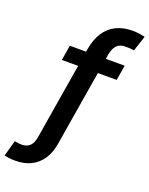

<svg xmlns="http://www.w3.org/2000/svg" viewBox="-265 -851 904 1161"><g transform="rotate(20 187.0 -270.5)"><path d="M408.2 -545.9 392.1 -448.7H39.1L55.2 -545.9ZM-17.1 220.2Q-29.3 220.2 -42 219.5Q-54.7 218.8 -66.2 217Q-77.6 215.3 -88.4 212.4L-60.1 109.9Q-52.2 112.3 -37.8 114Q-23.4 115.7 -16.1 115.7Q18.1 115.7 37.6 97.2Q57.1 78.6 63.5 38.6L163.1 -564.9Q173.8 -628.4 202.4 -672.4Q231 -716.3 276.4 -738.8Q321.8 -761.2 381.8 -761.2Q403.8 -761.2 423.1 -758.5Q442.4 -755.9 461.9 -751.5L429.2 -652.3Q419.4 -654.3 404.3 -655.3Q389.2 -656.2 373 -656.2Q338.4 -656.2 318.8 -636.7Q299.3 -617.2 292 -576.7L191.4 33.2Q181.6 94.2 154.1 135.7Q126.5 177.2 83.3 198.7Q40 220.2 -17.1 220.2Z"/></g></svg>

Font: Inter SemiBold
Style: Italic
Weight: 600
Italic angle: -9.3988°
Designer: Rasmus Andersson
Foundry: rsms
Version: Version 4.001;git-66647c0bb